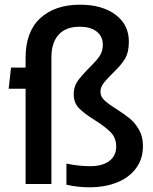

<svg xmlns="http://www.w3.org/2000/svg" viewBox="-20 -784 651 818"><path d="M263 3V-87Q315 -76 365 -76Q416 -76 445.5 -98Q475 -120 475 -159Q475 -196 452.5 -219.5Q430 -243 384 -272Q339 -300 316.5 -323Q294 -346 294 -383Q294 -414 310 -437.5Q326 -461 368 -503Q396 -531 407 -549.5Q418 -568 418 -594Q418 -629 392 -649.5Q366 -670 319 -670Q260 -670 229.5 -636Q199 -602 199 -539V0H89V-406H17L27 -496H89V-537Q89 -649 151.5 -706.5Q214 -764 321 -764Q415 -764 472 -721.5Q529 -679 529 -607Q529 -561 512.5 -533.5Q496 -506 458 -470Q429 -441 418.5 -425.5Q408 -410 408 -393Q408 -373 424 -357.5Q440 -342 475 -320Q511 -297 533.5 -278.5Q556 -260 572.5 -231Q589 -202 589 -162Q589 -105 558 -65Q527 -25 475.5 -5.5Q424 14 364 14Q310 14 263 3Z"/></svg>

Font: Cabin SemiBold
Style: Regular
Weight: 600
Designer: Pablo Impallari
Foundry: Pablo Impallari. http://www.impallari.com Igino Marini. http://www.ikern.com
Version: Version 2.200